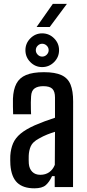

<svg xmlns="http://www.w3.org/2000/svg" viewBox="-20 -990 458 1016"><path d="M162 6.5Q102.5 6.5 71.2 -23.2Q40 -53 35 -117.5Q34.5 -129.5 34.2 -142Q34 -154.5 34.5 -166Q37 -203 49.2 -231.5Q61.5 -260 89.2 -283Q117 -306 164 -327Q189.5 -338 216.2 -348Q243 -358 271 -367V-474.5Q271 -506 257 -520Q243 -534 209 -534Q179.5 -534 162.8 -522Q146 -510 144.5 -480Q143.5 -467.5 143.2 -448.2Q143 -429 143.5 -411.2Q144 -393.5 144.5 -385.5H49.5Q49 -403.5 48.5 -425.5Q48 -447.5 48.5 -468Q50.5 -516.5 66.8 -547.5Q83 -578.5 118.2 -593.2Q153.5 -608 212.5 -608Q272 -608 305.8 -592.2Q339.5 -576.5 353.2 -542.5Q367 -508.5 367 -454L366.5 0H269.5V-58H255.5Q241 -26.5 221.8 -10Q202.5 6.5 162 6.5ZM193.5 -65Q220.5 -65 240 -78.5Q259.5 -92 270 -117.5L271 -292.5Q251 -286.5 230 -278.2Q209 -270 185.5 -256.5Q153 -239 143 -216.5Q133 -194 132 -166Q131.5 -152.5 131.8 -143.5Q132 -134.5 132.5 -124Q135 -96.5 150.8 -80.8Q166.5 -65 193.5 -65ZM203 -635Q167 -635 140.8 -661.2Q114.5 -687.5 114.5 -724.5Q114.5 -761 140.8 -787.2Q167 -813.5 203 -813.5Q240 -813.5 266.2 -787.2Q292.5 -761 292.5 -724.5Q292.5 -687.5 266 -661.2Q239.5 -635 203 -635ZM203 -690.5Q217.5 -690.5 227.5 -700.8Q237.5 -711 237.5 -724.5Q237.5 -738.5 227.2 -748.5Q217 -758.5 203 -758.5Q190 -758.5 179.8 -748.5Q169.5 -738.5 169.5 -724.5Q169.5 -711 179.5 -700.8Q189.5 -690.5 203 -690.5ZM173.5 -847 259.5 -969.5H334L243 -847Z"/></svg>

Font: Big Shoulders Text Thin SemiBold
Style: Regular
Weight: 600
Version: Version 2.002